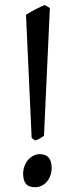

<svg xmlns="http://www.w3.org/2000/svg" viewBox="-20 -743 312 782"><path d="M190.4 -60.1Q190.4 -43 185.3 -28.6Q180.2 -14.2 171.1 -3.4Q162.1 7.3 149.7 13.4Q137.2 19.5 123 19.5Q96.7 19.5 85.4 5.4Q74.2 -8.8 74.2 -35.2Q74.2 -51.8 79.6 -66.2Q85 -80.6 94.2 -91.6Q103.5 -102.5 116 -108.9Q128.4 -115.2 142.1 -115.2Q166.5 -115.2 178.5 -100.8Q190.4 -86.4 190.4 -60.1ZM159.2 -189.9Q149.9 -183.1 142.6 -179Q135.3 -174.8 123 -170.9L108.9 -181.2L85.9 -682.6Q104.5 -694.8 125 -705.3Q145.5 -715.8 162.1 -722.7L183.1 -710.4Z"/></svg>

Font: Gentium Plus
Style: Regular
Weight: 400
Designer: J. Victor Gaultney, Annie Olsen, Iska Routamaa
Foundry: SIL International
Version: Version 1.510